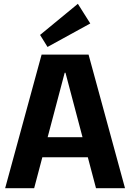

<svg xmlns="http://www.w3.org/2000/svg" viewBox="-20 -986 682 1006"><path d="M198 -700H444L635 0H483L323 -605H319L159 0H7ZM172 -267H470V-162H172ZM453 -863 229 -740 190 -803 388 -966Z"/></svg>

Font: Pathway Extreme SemiCondensed
Style: Bold
Weight: 700
Width: 4
Version: Version 1.001;gftools[0.9.26]